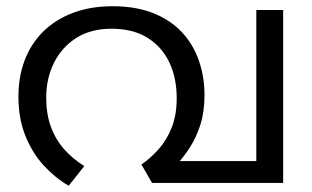

<svg xmlns="http://www.w3.org/2000/svg" viewBox="-20 -586 998 615"><path d="M341 -566Q415 -566 470.5 -544Q526 -522 562.5 -483Q599 -444 617 -392Q635 -340 635 -281Q635 -228 622 -187Q609 -146 588 -113.5Q567 -81 541 -53L517 -70H801V-554H887V0H467L433 -59Q462 -79 488 -108Q514 -137 530 -177.5Q546 -218 546 -271Q546 -337 522 -387Q498 -437 451.5 -465.5Q405 -494 337 -494Q271 -494 224.5 -464.5Q178 -435 153 -385Q128 -335 128 -273Q128 -221 143 -180Q158 -139 185.5 -108Q213 -77 250 -54L200 9Q157 -16 120.5 -55.5Q84 -95 61.5 -150.5Q39 -206 39 -277Q39 -339 58.5 -391.5Q78 -444 116.5 -483Q155 -522 211.5 -544Q268 -566 341 -566Z"/></svg>

Font: hexmalayalam15
Style: Book
Weight: 400
Designer: Jelle Bosma - Monotype Design Team
Foundry: Monotype Imaging Inc.
Version: Version 2.003